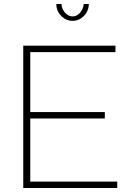

<svg xmlns="http://www.w3.org/2000/svg" viewBox="-20 -938 655 958"><path d="M565 -32V0H96V-710H556V-678H131V-379H503V-347H131V-32ZM342 -856Q363 -856 379 -874Q395 -892 398 -918H423Q423 -884 399 -859Q375 -834 342 -834Q309 -834 285 -859Q261 -884 261 -918H287Q287 -895 304 -875.5Q321 -856 342 -856Z"/></svg>

Font: Raleway ExtraLight
Style: Regular
Weight: 200
Designer: Matt McInerney, Pablo Impallari, Rodrigo Fuenzalida
Foundry: Matt McInerney, Pablo Impallari, Rodrigo Fuenzalida
Version: Version 4.026